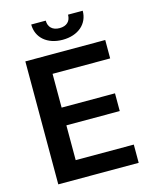

<svg xmlns="http://www.w3.org/2000/svg" viewBox="-134 -1010 875 1098"><g transform="rotate(-15 304.0 -461.5)"><path d="M72 0H548V-108H204V-314H520V-419H204V-619H545V-728H72ZM159 -923C159 -845 220 -792 311 -792C403 -792 464 -845 464 -923H377C377 -884 353 -861 311 -861C270 -861 245 -884 245 -923Z"/></g></svg>

Font: Wafeq Semi Bold
Style: Regular
Weight: 600
Designer: Rasmus Andersson & Azza Alameddine
Foundry: Google & TypeTogether
Version: Version 3.000;January 28, 2025;FontCreator 15.0.0.3014 64-bi